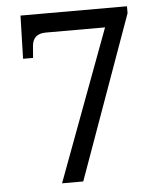

<svg xmlns="http://www.w3.org/2000/svg" viewBox="-52 -759 662 803"><g transform="rotate(-5 279.5 -357.0)"><path d="M176 0 412 -634H163Q136 -634 121.5 -621Q107 -608 105 -583L101 -533H59L64 -714H511V-685L265 0Z"/></g></svg>

Font: Noto Serif Thai
Style: Regular
Weight: 400
Designer: Monotype Design Team
Foundry: Monotype Imaging Inc.
Version: Version 2.001